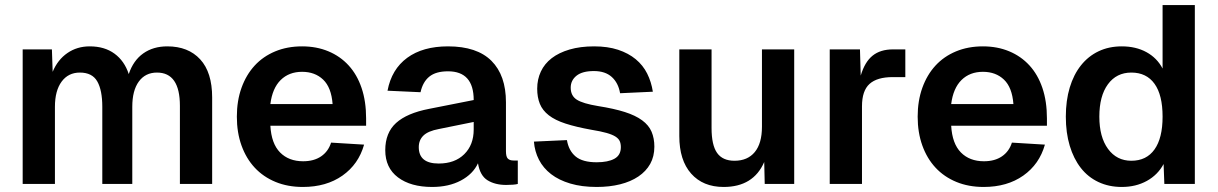

<svg xmlns="http://www.w3.org/2000/svg" viewBox="-20 -730 4832 762"><path d="M70 0V-534H186L189 -445Q209 -493 247.5 -519.5Q286 -546 336 -546Q395 -546 434.5 -517Q474 -488 491 -436Q509 -490 548.5 -518Q588 -546 644 -546Q727 -546 774.5 -494.5Q822 -443 822 -343V0H694V-310Q694 -442 603 -442Q557 -442 531 -406.5Q505 -371 505 -306V0H386V-306Q386 -372 366 -407Q346 -442 297 -442Q251 -442 224.5 -406Q198 -370 198 -306V0Z M1182 12Q1122 12 1073.5 -8Q1025 -28 991 -64.5Q957 -101 938.5 -152.5Q920 -204 920 -267Q920 -330 938.5 -381.5Q957 -433 990.5 -469.5Q1024 -506 1072 -526Q1120 -546 1179 -546Q1236 -546 1283 -526.5Q1330 -507 1363.5 -470.5Q1397 -434 1415 -381Q1433 -328 1433 -260V-231H1053Q1057 -160 1091.5 -125Q1126 -90 1183 -90Q1226 -90 1254.5 -109.5Q1283 -129 1294 -164L1425 -156Q1403 -78 1339 -33Q1275 12 1182 12ZM1300 -317Q1295 -383 1262.5 -414Q1230 -445 1179 -445Q1127 -445 1094 -412.5Q1061 -380 1053 -317Z M1695 12Q1610 12 1559.5 -26Q1509 -64 1509 -134Q1509 -203 1552 -242Q1595 -281 1683 -298L1860 -333Q1860 -447 1758 -447Q1710 -447 1684 -426Q1658 -405 1649 -364L1518 -370Q1534 -455 1596 -500.5Q1658 -546 1758 -546Q1873 -546 1930.5 -488.5Q1988 -431 1988 -324V-130Q1988 -108 1995.5 -100.5Q2003 -93 2018 -93H2035V0Q2029 2 2015.5 3Q2002 4 1989 4Q1945 4 1915 -14.5Q1885 -33 1877 -82Q1857 -39 1809 -13.5Q1761 12 1695 12ZM1721 -81Q1785 -81 1822.5 -118Q1860 -155 1860 -216V-246L1722 -218Q1679 -210 1660.5 -192Q1642 -174 1642 -146Q1642 -81 1721 -81Z M2348 12Q2289 12 2243.5 -1.5Q2198 -15 2167 -39Q2136 -63 2119 -96Q2102 -129 2099 -168L2230 -174Q2237 -132 2264.5 -109Q2292 -86 2348 -86Q2393 -86 2418.5 -100Q2444 -114 2444 -146Q2444 -160 2439.5 -170Q2435 -180 2422.5 -188Q2410 -196 2387 -202.5Q2364 -209 2327 -215Q2266 -226 2224.5 -239.5Q2183 -253 2158 -272.5Q2133 -292 2122.5 -318Q2112 -344 2112 -378Q2112 -415 2126.5 -446Q2141 -477 2169.5 -499Q2198 -521 2240.5 -533.5Q2283 -546 2338 -546Q2392 -546 2433 -532.5Q2474 -519 2503 -495Q2532 -471 2548.5 -438Q2565 -405 2571 -366L2441 -360Q2434 -401 2408 -424.5Q2382 -448 2337 -448Q2291 -448 2268 -429.5Q2245 -411 2245 -382Q2245 -350 2269 -334.5Q2293 -319 2354 -309Q2417 -299 2459.5 -285.5Q2502 -272 2528.5 -252.5Q2555 -233 2566 -207Q2577 -181 2577 -148Q2577 -109 2560.5 -79.5Q2544 -50 2513.5 -29.5Q2483 -9 2441 1.5Q2399 12 2348 12Z M2852 12Q2770 12 2723 -41Q2676 -94 2676 -190V-534H2804V-222Q2804 -154 2826 -123Q2848 -92 2895 -92Q2947 -92 2975.5 -126.5Q3004 -161 3004 -227V-534H3132V0H3015L3013 -87Q2970 12 2852 12Z M3273 0V-534H3393L3396 -430Q3412 -484 3443 -509Q3474 -534 3524 -534H3573V-424H3523Q3461 -424 3431 -397Q3401 -370 3401 -308V0Z M3884 12Q3824 12 3775.5 -8Q3727 -28 3693 -64.5Q3659 -101 3640.5 -152.5Q3622 -204 3622 -267Q3622 -330 3640.5 -381.5Q3659 -433 3692.5 -469.5Q3726 -506 3774 -526Q3822 -546 3881 -546Q3938 -546 3985 -526.5Q4032 -507 4065.5 -470.5Q4099 -434 4117 -381Q4135 -328 4135 -260V-231H3755Q3759 -160 3793.5 -125Q3828 -90 3885 -90Q3928 -90 3956.5 -109.5Q3985 -129 3996 -164L4127 -156Q4105 -78 4041 -33Q3977 12 3884 12ZM4002 -317Q3997 -383 3964.5 -414Q3932 -445 3881 -445Q3829 -445 3796 -412.5Q3763 -380 3755 -317Z M4432 12Q4381 12 4339.5 -7.5Q4298 -27 4269.5 -63.5Q4241 -100 4225.5 -151.5Q4210 -203 4210 -267Q4210 -331 4225.5 -382.5Q4241 -434 4270 -470.5Q4299 -507 4340 -526.5Q4381 -546 4432 -546Q4488 -546 4530 -523Q4572 -500 4594 -458V-710H4722V0H4601L4598 -79Q4575 -36 4531.5 -12Q4488 12 4432 12ZM4470 -92Q4530 -92 4562 -137Q4594 -182 4594 -267Q4594 -353 4562 -397.5Q4530 -442 4470 -442Q4411 -442 4377 -395.5Q4343 -349 4343 -267Q4343 -186 4377.5 -139Q4412 -92 4470 -92Z"/></svg>

Font: Geist SemBd
Style: Regular
Weight: 400
Designer: Basement.studio, Andrés Briganti, Mateo Zaragoza
Foundry: Basement.studio, Vercel, Andrés Briganti, Guido Ferreyra, Mateo Zaragoza
Version: Version 1.401